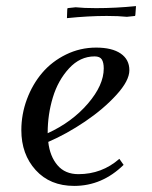

<svg xmlns="http://www.w3.org/2000/svg" viewBox="-20 -610 503 637"><path d="M50.8 -178.2Q50.8 -231 69.3 -280.8Q87.9 -330.6 120.1 -368.4Q152.3 -406.2 199.2 -429.2Q246.1 -452.1 298.8 -452.1Q351.6 -452.1 380.4 -432.4Q409.2 -412.6 409.2 -377Q409.2 -342.3 366.2 -295.2Q323.2 -248 262.2 -206.8Q201.2 -165.5 140.1 -139.2Q145.5 -91.3 170.7 -61.8Q195.8 -32.2 240.2 -32.2Q317.9 -32.2 376 -83L390.1 -63Q318.8 6.8 226.1 6.8Q146 6.8 98.4 -45.7Q50.8 -98.1 50.8 -178.2ZM138.2 -168Q219.2 -205.1 271.7 -266.4Q324.2 -327.6 324.2 -382.8Q324.2 -402.3 317.9 -412.6Q311.5 -422.9 293.9 -422.9Q245.6 -422.9 209 -383.1Q172.4 -343.3 155.3 -286.6Q138.2 -230 138.2 -169.9ZM202.1 -549.8 203.1 -578.1 204.1 -583 231 -585.9Q257.8 -583 298.8 -583Q364.3 -583 431.2 -589.8L429.2 -562L428.2 -557.1L400.9 -554.2Q374 -557.1 334 -557.1Q273.4 -557.1 202.1 -549.8Z"/></svg>

Font: Dihjauti
Style: Bold Italic
Weight: 700
Italic angle: -9°
Designer: T. Christopher White
Version: Version 3.0.0